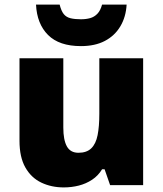

<svg xmlns="http://www.w3.org/2000/svg" viewBox="-20 -807 710 837"><path d="M604 -553V0H460L436 -69H425Q408 -41 381.5 -23.5Q355 -6 323.5 2Q292 10 258 10Q204 10 160 -11Q116 -32 90.5 -77Q65 -122 65 -193V-553H256V-251Q256 -197 271.5 -169Q287 -141 322 -141Q358 -141 378 -160.5Q398 -180 405.5 -218Q413 -256 413 -311V-553ZM532 -787Q529 -733 504.5 -692Q480 -651 437 -628.5Q394 -606 333 -606Q238 -606 189.5 -654.5Q141 -703 137 -787H240Q247 -759 258 -745.5Q269 -732 287.5 -727.5Q306 -723 333 -723Q355 -723 373 -728Q391 -733 404.5 -747Q418 -761 425 -787Z"/></svg>

Font: Noto Sans Armenian Black
Style: Regular
Weight: 900
Version: Version 2.007